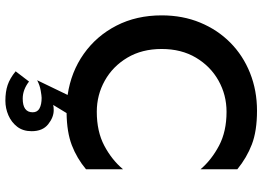

<svg xmlns="http://www.w3.org/2000/svg" viewBox="-154 -600 998 731"><g transform="rotate(90 345.5 -234.0)"><path d="M166 -350Q166 -275 199 -219.5Q232 -164 286.5 -133.5Q341 -103 405 -103Q480 -103 534 -131.5Q588 -160 624 -203V-62Q582 -27 532.5 -8Q483 11 410 12L379 63Q387 61 399 61Q426 61 452.5 82Q479 103 479 145Q479 178 462 200Q445 222 418.5 233.5Q392 245 363 245Q329 245 303.5 236.5Q278 228 251 206L290 155Q321 179 355 179Q407 179 407 141Q407 123 392 115Q377 107 352 107Q345 107 324.5 110.5Q304 114 285 124L341 8Q253 -5 184.5 -53.5Q116 -102 77 -178Q38 -254 38 -350Q38 -430 65.5 -496.5Q93 -563 142 -611.5Q191 -660 257.5 -686.5Q324 -713 401 -713Q478 -713 529 -693.5Q580 -674 624 -638V-498Q588 -540 534 -568.5Q480 -597 405 -597Q341 -597 286.5 -566.5Q232 -536 199 -480.5Q166 -425 166 -350Z"/></g></svg>

Font: Jost* Medium
Style: Regular
Weight: 500
Version: Version 3.7